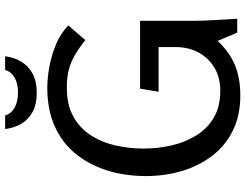

<svg xmlns="http://www.w3.org/2000/svg" viewBox="-124 -819 955 747"><g transform="rotate(-90 353.5 -445.5)"><path d="M385 -739Q424 -739 469.5 -730.5Q515 -722 557 -704Q599 -686 628 -657L571 -591Q540 -616 513 -631.5Q486 -647 457 -655Q428 -663 385 -663Q320 -663 275 -638.5Q230 -614 202 -571.5Q174 -529 161.5 -475.5Q149 -422 149 -365Q149 -311 160.5 -258.5Q172 -206 198.5 -162Q225 -118 268 -92Q311 -66 374 -66Q426 -66 464 -89Q502 -112 523 -151Q544 -190 544 -241V-306H370L382 -378H646V-173Q646 -130 649 -86.5Q652 -43 654 0H600L568 -76Q523 -29 472.5 -8.5Q422 12 356 12Q277 12 218 -17.5Q159 -47 120 -98.5Q81 -150 61.5 -216Q42 -282 42 -356Q42 -437 64 -506.5Q86 -576 128.5 -628.5Q171 -681 235.5 -710Q300 -739 385 -739ZM508 -903Q504 -869 487.5 -841Q471 -813 441 -796.5Q411 -780 365 -780Q321 -780 291 -796.5Q261 -813 245 -841Q229 -869 225 -903H278Q284 -880 307.5 -866.5Q331 -853 367 -853Q403 -853 425.5 -866.5Q448 -880 455 -903Z"/></g></svg>

Font: Rosario Medium
Style: Regular
Weight: 500
Version: Version 1.201